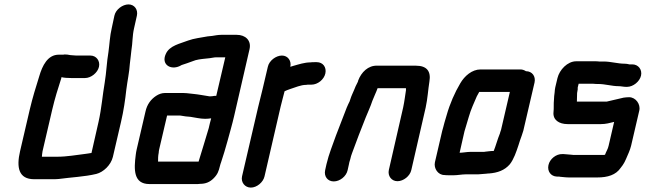

<svg xmlns="http://www.w3.org/2000/svg" viewBox="-20 -779 2929 871"><path d="M390 -527H326C318 -527 306 -529 299 -529C290 -531 282 -532 273 -532C270 -531 266 -531 262 -531H247C196 -531 172 -481 158 -433C142 -382 128 -337 115 -282L71 -93C54 -20 64 34 135 34H215C226 34 236 34 246 33C304 25 363 23 417 10C449 2 483 -30 492 -67L529 -226C541 -277 548 -326 553 -372C558 -412 567 -453 569 -489L573 -523C574 -533 575 -542 576 -550C582 -585 580 -615 588 -650L601 -708C607 -735 590 -759 563 -759C536 -759 505 -736 499 -708L487 -652C478 -614 477 -579 472 -543C464 -497 463 -452 455 -404C445 -347 441 -288 427 -226L395 -85C390 -84 385 -84 382 -83L368 -81C326 -76 284 -68 239 -68H170C171 -76 171 -84 173 -93L217 -282C229 -333 243 -378 258 -424L259 -429C269 -426 288 -425 302 -425H366C393 -425 423 -449 429 -476C435 -503 417 -527 390 -527Z M700 -86C700 -91 701 -96 702 -101L738 -255H791C795 -255 799 -255 803 -254L822 -251C829 -250 835 -250 844 -249C866 -246 887 -240 911 -240C920 -240 929 -241 936 -242H938C934 -227 930 -213 927 -198C911 -147 898 -99 883 -53C882 -50 882 -48 881 -46H697C697 -59 697 -72 700 -86ZM935 -342C931 -342 927 -342 924 -343C904 -346 879 -351 857 -353L839 -355C830 -356 822 -357 813 -357H727C714 -357 700 -352 688 -344C664 -328 647 -305 640 -273L600 -101C598 -93 597 -85 596 -78C587 -10 585 56 658 56H868C875 56 882 56 888 55C913 55 932 47 949 30C967 12 972 -2 978 -27C979 -32 981 -37 983 -43C994 -77 1002 -102 1012 -139C1021 -172 1034 -217 1042 -252L1112 -556C1121 -596 1093 -621 1054 -621H984C970 -621 954 -618 942 -616L922 -614C891 -608 860 -605 833 -595C798 -581 749 -573 732 -534C709 -484 759 -456 804 -484C819 -489 838 -495 853 -501C871 -509 893 -511 912 -513L931 -515C941 -516 951 -519 961 -519H1002L961 -344H952C946 -343 942 -342 935 -342Z M1195 -476 1171 -374C1165 -350 1157 -319 1151 -293L1078 21C1072 48 1091 72 1118 72C1145 72 1174 48 1180 21L1253 -295C1258 -317 1266 -344 1271 -365C1279 -369 1285 -371 1296 -375C1319 -382 1344 -394 1369 -394C1373 -395 1378 -395 1383 -395H1393C1421 -395 1450 -418 1456 -446C1462 -474 1445 -497 1417 -497H1407C1400 -497 1393 -497 1388 -496C1362 -496 1335 -487 1310 -480L1297 -476C1303 -503 1286 -527 1259 -527C1232 -527 1201 -504 1195 -476Z M1557 -7 1563 -34C1564 -39 1565 -46 1569 -57C1571 -67 1574 -76 1577 -84C1596 -137 1618 -193 1639 -246C1649 -271 1661 -296 1669 -321C1676 -340 1686 -359 1693 -379H1822C1821 -376 1821 -374 1822 -372C1818 -347 1815 -320 1809 -292L1744 -8C1738 19 1756 43 1783 43C1810 43 1840 20 1846 -8L1911 -291C1920 -332 1922 -372 1928 -409C1936 -456 1916 -481 1867 -481H1692C1650 -483 1619 -451 1605 -414C1605 -412 1604 -409 1602 -405C1595 -391 1591 -384 1586 -370C1581 -358 1574 -344 1570 -331L1566 -319C1562 -312 1558 -302 1553 -291C1537 -248 1520 -207 1504 -164C1489 -121 1472 -81 1461 -34L1455 -7C1449 21 1466 44 1494 44C1522 44 1551 21 1557 -7Z M2065 -86 2087 -183C2093 -204 2101 -229 2107 -250C2116 -282 2131 -314 2143 -342L2154 -362H2293L2253 -190C2250 -181 2248 -176 2248 -174C2246 -168 2243 -161 2240 -153L2233 -132L2226 -111L2220 -95L2219 -94C2213 -94 2206 -94 2200 -93L2182 -91C2178 -90 2175 -90 2172 -90H2113C2098 -90 2079 -86 2065 -86ZM2366 -456C2358 -461 2350 -464 2341 -464H2160C2121 -464 2087 -434 2068 -401C2043 -359 2021 -309 2006 -256L1996 -222C1992 -209 1990 -196 1986 -185L1953 -43C1947 -15 1967 15 1996 15C2001 16 2008 16 2017 16H2040C2055 16 2076 12 2091 12H2148C2159 12 2175 9 2186 9C2191 8 2195 8 2198 8C2237 5 2269 -6 2293 -34C2311 -57 2322 -90 2332 -120L2339 -142C2345 -160 2348 -165 2354 -186L2405 -405C2411 -433 2394 -456 2366 -456Z M2848 -487H2835C2827 -489 2821 -490 2814 -490C2782 -490 2751 -500 2718 -500H2698C2691 -501 2685 -501 2679 -501H2594C2554 -501 2518 -462 2509 -425L2499 -383C2497 -376 2497 -368 2496 -359L2494 -343C2494 -337 2493 -331 2493 -326C2491 -309 2493 -288 2491 -271C2487 -235 2516 -216 2555 -216H2706C2728 -216 2746 -221 2766 -226L2741 -118C2738 -103 2730 -92 2725 -78V-77C2721 -76 2717 -76 2714 -76H2589C2584 -76 2578 -76 2573 -77C2563 -77 2548 -80 2537 -80H2531C2503 -81 2474 -58 2468 -30C2462 -2 2479 21 2506 22H2512C2515 22 2518 22 2521 23L2542 25C2550 26 2558 26 2565 26H2690C2736 26 2774 15 2796 -18L2805 -30C2811 -39 2816 -48 2820 -58C2828 -77 2838 -97 2843 -118L2880 -277C2887 -306 2864 -338 2834 -338C2825 -338 2817 -337 2809 -336C2783 -330 2757 -324 2732 -318H2597C2597 -332 2598 -344 2598 -357L2601 -375C2601 -378 2600 -380 2601 -383L2605 -399H2672C2679 -398 2686 -398 2693 -398C2726 -398 2755 -388 2787 -388C2797 -388 2809 -385 2819 -385H2825C2852 -385 2882 -409 2888 -436C2894 -463 2876 -487 2848 -487Z"/></svg>

Font: Electronic
Style: UltBlkIt
Weight: 500
Version: Version 1.011